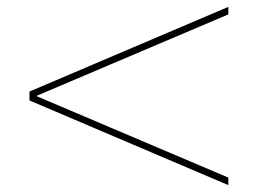

<svg xmlns="http://www.w3.org/2000/svg" viewBox="-20 -570 796 560"><path d="M646 -30 66 -277V-303L646 -550V-528L88 -291V-289L646 -52Z"/></svg>

Font: M PLUS 1 Thin
Style: Regular
Weight: 100
Designer: Coji Morishita
Foundry: UNDERFOREST DESIGN
Version: Version 1.001